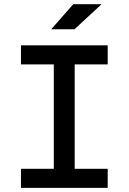

<svg xmlns="http://www.w3.org/2000/svg" viewBox="-20 -914 626 934"><path d="M82 0V-92.8H241.7V-600.6H82V-693.4H503.9V-600.6H343.3V-92.8H503.9V0ZM229 -771.5 336.4 -893.6H474.1L342.3 -771.5Z"/></svg>

Font: CaskaydiaMono NF
Style: Regular
Weight: 400
Designer: Aaron Bell
Foundry: Saja Typeworks
Version: Version 2111.001; ttfautohint (v1.8.4);Nerd Fonts 3.1.1